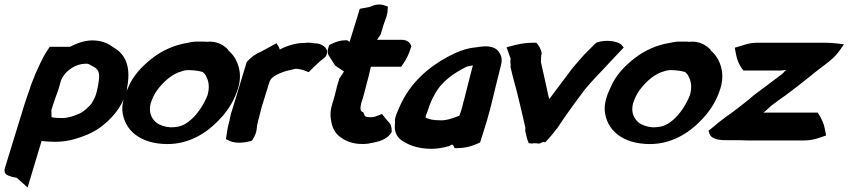

<svg xmlns="http://www.w3.org/2000/svg" viewBox="-53 -644 3752 849"><path d="M-31 98C-37 117 -29 130 -11 134C-2 138 10 141 21 142L69 185L131 -21C149 -18 171 -17 191 -17C221 -17 249 -21 277 -29C315 -40 352 -54 388 -79C438 -116 484 -165 505 -235L508 -246V-249C508 -250 509 -248 509 -256C525 -339 509 -402 446 -436C427 -451 400 -463 367 -465C328 -468 289 -454 256 -437H167L155 -419C132 -384 118 -348 102 -314V-313C94 -293 85 -273 78 -249C71 -229 64 -210 56 -185ZM174 -157 183 -185C190 -207 196 -222 205 -247L216 -286C217 -289 219 -294 222 -300C242 -335 283 -361 322 -362C336 -363 338 -361 344 -358C373 -343 391 -336 384 -288L381 -268C378 -251 374 -233 368 -217C365 -209 355 -191 351 -185C335 -167 316 -150 301 -143C275 -131 248 -122 222 -122C202 -122 186 -123 175 -126Z M488 -156C495 -68 568 -7 688 -7C783 -7 859 -55 912 -110C948 -146 977 -189 994 -237C1021 -306 1005 -360 980 -396C972 -407 963 -415 956 -422V-423V-424C939 -442 908 -465 859 -459C859 -459 855 -460 851 -460H815C801 -460 788 -457 774 -454C721 -446 665 -421 625 -390C577 -354 534 -309 512 -253C498 -225 486 -188 488 -156ZM613 -186C620 -208 629 -227 641 -244C667 -279 699 -309 736 -324C750 -329 766 -334 776 -334C798 -334 820 -332 838 -327L841 -326H843C852 -318 856 -313 859 -306V-304L860 -303C870 -285 875 -257 864 -221C864 -221 862 -219 860 -212C844 -176 820 -140 793 -116C765 -92 745 -81 700 -81C675 -83 652 -91 638 -102C615 -122 604 -149 613 -186Z M946 -29 956 -24C980 -10 1017 -11 1046 -18L1061 -22L1069 -35C1083 -59 1082 -77 1084 -90L1089 -112V-113L1094 -130V-131C1097 -143 1100 -156 1103 -167L1137 -277C1143 -296 1152 -303 1170 -313C1191 -324 1214 -332 1239 -336L1241 -337L1255 -340C1269 -339 1283 -336 1294 -332L1312 -325L1329 -342C1334 -347 1338 -352 1345 -357L1347 -359L1364 -375C1372 -380 1379 -386 1384 -391L1388 -395L1390 -400C1402 -428 1378 -447 1349 -452H1347H1342C1331 -454 1313 -457 1291 -454C1255 -454 1216 -442 1184 -425C1184 -427 1182 -432 1180 -436L1170 -453L1102 -416C1081 -408 1059 -393 1043 -375L1038 -370L974 -159C972 -151 969 -146 967 -135C964 -125 963 -115 962 -111C954 -85 951 -63 948 -42Z M1398 -430C1393 -414 1397 -402 1405 -392L1429 -354L1468 -328C1463 -320 1456 -308 1449 -299L1447 -296L1446 -292C1439 -270 1434 -250 1429 -229C1424 -213 1422 -200 1417 -188V-187C1408 -159 1406 -135 1411 -112C1415 -84 1426 -54 1456 -35C1482 -16 1522 -2 1578 -9H1579V-10C1600 -14 1650 -19 1674 -53L1679 -60V-67C1679 -82 1675 -97 1662 -108L1636 -140L1616 -132C1600 -125 1582 -123 1563 -129C1561 -130 1559 -133 1556 -141L1554 -147L1548 -150C1542 -153 1538 -161 1544 -186L1546 -193C1551 -206 1554 -220 1557 -230L1571 -284C1578 -307 1581 -327 1587 -349H1721L1732 -365C1745 -384 1756 -407 1763 -431L1766 -440L1762 -448C1756 -460 1742 -468 1723 -468H1614L1630 -491L1643 -534L1656 -571C1659 -582 1661 -591 1661 -601L1662 -615L1650 -619C1633 -626 1610 -627 1584 -614L1538 -605L1493 -459L1482 -466H1476C1456 -466 1436 -461 1418 -452L1403 -445Z M1693 -89C1690 -55 1708 -29 1735 -16C1764 2 1805 14 1855 14C1878 14 1907 10 1932 2L1935 1L1938 -1L1946 -5L1952 0C1953 0 1952 0 1953 1L1957 11H1971C2000 11 2029 4 2054 -7L2070 -14L2100 -110C2120 -177 2133 -242 2150 -306L2157 -335C2166 -369 2172 -388 2152 -416C2130 -445 2085 -439 2077 -438C2069 -438 2059 -436 2055 -435C2003 -431 1964 -412 1927 -393C1840 -346 1759 -276 1714 -172C1706 -153 1695 -132 1693 -111V-110H1694C1694 -102 1693 -95 1693 -89ZM1829 -124C1829 -128 1830 -131 1831 -136C1832 -138 1836 -146 1840 -159C1847 -182 1858 -209 1868 -224L1869 -225V-227C1900 -284 1951 -319 2010 -349C2017 -351 2026 -353 2038 -355C2030 -322 2021 -292 2013 -258C2008 -241 2002 -211 1998 -198L1997 -197V-196C1993 -181 1991 -169 1986 -154L1979 -135V-133C1953 -122 1921 -111 1896 -112H1895C1880 -112 1867 -113 1856 -115C1845 -118 1833 -121 1829 -124Z M2187 -435 2205 -384C2202 -372 2205 -362 2205 -357V-352L2204 -350C2214 -302 2229 -256 2240 -208C2250 -164 2261 -123 2270 -80C2269 -74 2270 -65 2270 -59V-60L2271 -59C2274 -44 2278 -26 2286 -9L2290 -12L2294 -9C2311 -12 2325 -10 2332 -9C2338 -11 2341 -13 2342 -14L2353 -17L2357 -14C2374 -31 2391 -51 2408 -74V-75L2409 -74C2451 -138 2485 -184 2533 -248C2570 -293 2600 -321 2639 -364L2705 -434L2693 -448C2674 -462 2630 -469 2591 -458L2582 -454L2530 -402C2504 -371 2481 -349 2451 -306C2426 -272 2402 -242 2376 -206C2375 -210 2373 -214 2372 -220C2361 -268 2351 -319 2339 -369C2340 -387 2339 -397 2342 -406V-407V-411C2339 -428 2329 -443 2319 -455H2312H2301C2273 -455 2245 -450 2221 -444Z M2621 -156C2628 -68 2701 -7 2821 -7C2916 -7 2992 -55 3045 -110C3081 -146 3110 -189 3127 -237C3154 -306 3138 -360 3113 -396C3105 -407 3096 -415 3089 -422V-423V-424C3072 -442 3041 -465 2992 -459C2992 -459 2988 -460 2984 -460H2948C2934 -460 2921 -457 2907 -454C2854 -446 2798 -421 2758 -390C2710 -354 2667 -309 2645 -253C2631 -225 2619 -188 2621 -156ZM2746 -186C2753 -208 2762 -227 2774 -244C2800 -279 2832 -309 2869 -324C2883 -329 2899 -334 2909 -334C2931 -334 2953 -332 2971 -327L2974 -326H2976C2985 -318 2989 -313 2992 -306V-304L2993 -303C3003 -285 3008 -257 2997 -221C2997 -221 2995 -219 2993 -212C2977 -176 2953 -140 2926 -116C2898 -92 2878 -81 2833 -81C2808 -83 2785 -91 2771 -102C2748 -122 2737 -149 2746 -186Z M3080 -66 3084 -53C3094 -24 3140 -24 3166 -24H3221C3228 -24 3238 -23 3250 -23H3504C3527 -23 3551 -28 3571 -35L3600 -45L3595 -71C3591 -96 3580 -119 3568 -138L3563 -146H3327H3326C3325 -146 3325 -145 3322 -145C3334 -155 3345 -165 3358 -177C3378 -192 3398 -207 3420 -222C3470 -259 3519 -298 3567 -337C3597 -359 3635 -386 3657 -417L3679 -448L3647 -452C3613 -456 3580 -455 3548 -455H3290C3266 -455 3242 -447 3226 -442L3196 -433L3201 -407C3205 -381 3215 -358 3229 -339L3235 -332H3398L3425 -335C3422 -333 3419 -331 3416 -328L3413 -325L3412 -323C3409 -320 3407 -319 3403 -315C3381 -299 3357 -280 3338 -266L3287 -228C3274 -218 3265 -210 3257 -203C3223 -176 3190 -150 3154 -125C3132 -109 3114 -94 3094 -77Z"/></svg>

Font: SolarCharger
Style: 1052
Weight: 1000
Designer: Mew Too
Foundry: Cannot Into Space Fonts/KineticPlasma Fonts
Version: Version 1.100